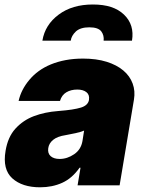

<svg xmlns="http://www.w3.org/2000/svg" viewBox="-20 -808 631 837"><path d="M4.3 -150.6Q14.2 -210.6 46.9 -246.8Q80.3 -283.7 127.8 -301.7Q175.4 -319.6 233 -323.9Q268.5 -326.7 292.8 -330.4Q317.1 -334.2 333.1 -339.1Q363.6 -348.7 367.9 -372.2V-373.6Q371.1 -394.9 356.7 -406.2Q342.3 -417.6 316.8 -417.6Q289.1 -417.6 269 -405.5Q248.9 -393.5 241.5 -367.9H61.1Q72.1 -417.3 108 -459.9Q125.7 -481.2 149.1 -498.2Q172.6 -515.3 201.9 -527.3Q231.2 -539.4 266.3 -546Q301.5 -552.6 342.3 -552.6Q400.6 -552.6 444.8 -538.7Q489 -524.9 517.6 -500.7Q546.2 -476.6 558.2 -443.9Q570.3 -411.2 563.9 -373.6L501.4 0H318.2L331 -76.7H326.7Q294.7 -30.9 251.4 -11.2Q208.1 8.5 154.8 8.5Q77.1 8.5 33.7 -30.5Q-9.6 -69.6 4.3 -150.6ZM235.8 -744.3Q294.7 -788.4 384.9 -788.4Q430.4 -788.4 463.8 -777.5Q497.2 -766.7 520.6 -744.3Q566.8 -699.9 555.4 -630.7H431.8Q434.3 -654.1 421.5 -671.2Q408 -688.9 369.3 -688.9Q331 -688.9 311.1 -671.2Q291.2 -652.3 288.4 -630.7H164.8Q176.1 -699.9 235.8 -744.3ZM240.1 -115.1Q273.1 -115.1 303.3 -135.7Q333.1 -155.9 339.5 -193.2L346.6 -238.6Q330.6 -232.2 309.8 -227.6Q289.1 -223 265.6 -218.8Q230.1 -213.4 211.6 -198.3Q193.2 -183.2 190.3 -161.9Q187.1 -139.6 200.8 -127.3Q214.5 -115.1 240.1 -115.1Z"/></svg>

Font: Inter P Black
Style: Italic
Weight: 900
Italic angle: -9.40001°
Designer: Rasmus Andersson
Foundry: rsms
Version: Version 3.018;git-588b23468